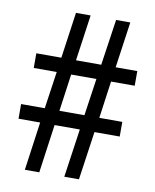

<svg xmlns="http://www.w3.org/2000/svg" viewBox="-81 -777 678 839"><g transform="rotate(10 258.0 -357.0)"><path d="M391 -445 368 -280H470V-215H358L327 0H262L293 -215H181L151 0H87L117 -215H21V-280H126L150 -445H48V-510H159L188 -714H253L224 -510H336L366 -714H429L400 -510H496V-445ZM191 -280H302L326 -445H214Z"/></g></svg>

Font: Noto Sans Arabic Condensed
Style: Regular
Weight: 400
Width: 3
Designer: Monotype Design Team, Nadine Chahine, Nizar Qandah and Khaled Hosny
Foundry: Monotype Imaging Inc.
Version: Version 2.012